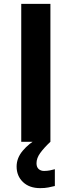

<svg xmlns="http://www.w3.org/2000/svg" viewBox="-20 -734 371 994"><path d="M90 0V-714H241V0ZM169 111Q169 131 180 141Q191 151 208 151Q224 151 239 148Q254 145 264 142V229Q248 233 230 236.5Q212 240 188 240Q132 240 99 208.5Q66 177 66 128Q66 84 98 46Q130 8 176 -17L241 0Q207 32 188 58.5Q169 85 169 111Z"/></svg>

Font: Noto IKEA Arabic
Style: Bold
Weight: 700
Designer: Monotype Design Team
Foundry: Monotype Imaging Inc.
Version: Version 1.200